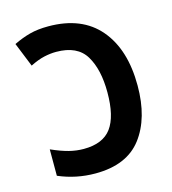

<svg xmlns="http://www.w3.org/2000/svg" viewBox="-109 -814 819 913"><g transform="rotate(-15 300.0 -357.0)"><path d="M249 10Q404 10 477 -86Q550 -182 550 -342Q550 -520 463.5 -622Q377 -724 212 -724Q160 -724 120.5 -713.5Q81 -703 40 -683L88 -564Q126 -583 157 -590Q188 -597 217 -597Q321 -597 362 -529Q403 -461 403 -348Q403 -230 361.5 -173.5Q320 -117 225 -117Q190 -117 154 -126Q118 -135 68 -157V-27Q154 10 249 10Z"/></g></svg>

Font: Noto Sans Mono UI
Style: Bold
Weight: 700
Designer: Monotype Design team
Foundry: Monotype Imaging Inc.
Version: 1.000